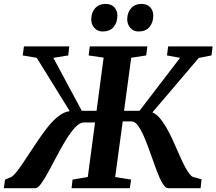

<svg xmlns="http://www.w3.org/2000/svg" viewBox="-47 -986 1134 1006"><path d="M-27 0 -20.5 -45 10.5 -58Q21.5 -63.5 35.5 -80.2Q49.5 -97 66.8 -122.2Q84 -147.5 103 -176.5Q127.5 -213.5 153.2 -252Q179 -290.5 206 -323.8Q233 -357 261.5 -378.8Q290 -400.5 318.5 -403.5L145.5 -683L72 -695.5L78.5 -743H316L310.5 -695.5L232.5 -683L381.5 -405.5H459L496 -684L417.5 -695.5L423.5 -743H725L719 -695.5L640.5 -683.5L603 -405.5H684L896.5 -683L828 -695.5L834 -743H1067L1061 -695.5L994.5 -682.5L751.5 -397Q771.5 -389 789.2 -368.5Q807 -348 823.5 -319.5Q840 -291 855 -259Q870 -227 883.5 -195Q894.5 -169.5 905.2 -146.5Q916 -123.5 926.2 -105.2Q936.5 -87 946 -74.8Q955.5 -62.5 964 -59L1009 -46.5L1004 0H834Q819.5 0 804.5 -25.2Q789.5 -50.5 774.5 -90.5Q759.5 -130.5 744 -175Q728.5 -219.5 712 -259.5Q695.5 -299.5 678.2 -324.8Q661 -350 642.5 -350H596L556.5 -58.5L640 -45L633.5 0H328L333 -45L413 -58.5L451 -344.5H393.5Q371.5 -344.5 348 -319.8Q324.5 -295 300.2 -255.8Q276 -216.5 252.8 -172.2Q229.5 -128 208.2 -88.8Q187 -49.5 169.2 -24.8Q151.5 0 138.5 0ZM490.5 -821Q464.5 -821 447.5 -839.8Q430.5 -858.5 431 -886Q432 -922 452.2 -943.8Q472.5 -965.5 505.5 -965.5Q536.5 -965.5 552.5 -947.5Q568.5 -929.5 568 -903Q567.5 -867 547.8 -844Q528 -821 490.5 -821ZM678.5 -821Q652.5 -821 636 -839.8Q619.5 -858.5 619.5 -886Q620.5 -922 640.8 -943.8Q661 -965.5 693.5 -965.5Q724.5 -965.5 740.5 -947.5Q756.5 -929.5 756 -903Q755.5 -867 735.8 -844Q716 -821 678.5 -821Z"/></svg>

Font: Merriweather 28pt
Style: Bold Italic
Weight: 700
Italic angle: -7.8°
Version: Version 2.101